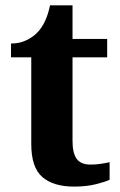

<svg xmlns="http://www.w3.org/2000/svg" viewBox="-20 -680 445 710"><path d="M253.9 10Q177.3 10 136.5 -25.4Q95.6 -60.7 95.6 -147.9V-468H20.7V-519Q53.2 -519 78.7 -531.7Q104.2 -544.4 119 -560.9Q134.3 -576.5 146.2 -601.4Q158 -626.2 165 -660.2H248.2V-536H376.3V-468H248.2V-158.2Q248.2 -113.6 263.7 -92.5Q279.1 -71.4 314.3 -71.4Q333.5 -71.4 351.4 -74Q369.3 -76.6 385.3 -80.2V-15.3Q369.4 -7.5 334.7 1.2Q300 10 253.9 10Z"/></svg>

Font: Noto Serif Sinhala
Style: Regular
Weight: 400
Designer: Jelle Bosma - Monotype Design Team
Foundry: Monotype Imaging Inc.
Version: Version 2.006